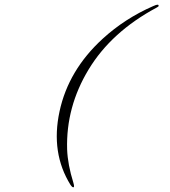

<svg xmlns="http://www.w3.org/2000/svg" viewBox="-20 -713 729 824"><path d="M651.9 -680.2Q458 -576.2 360.4 -415Q262.7 -253.9 268.1 -71.8Q270.5 -6.8 294.9 71.3Q300.3 89.8 295.4 90.8Q290.5 91.8 282.7 80.6Q197.3 -56.6 235.4 -234.4Q273.4 -412.1 420.9 -546.9Q516.1 -633.8 636.7 -686.5Q650.9 -692.9 655.8 -692.9Q660.6 -692.9 660.6 -689.5Q660.6 -686 659.7 -685.1Q658.7 -684.1 651.9 -680.2Z"/></svg>

Font: PinyonScript
Style: Regular
Weight: 400
Designer: Nicole Fally
Foundry: Nicole Fally
Version: Version 1.005